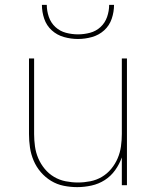

<svg xmlns="http://www.w3.org/2000/svg" viewBox="-20 -760 640 788"><path d="M297 8Q269 8 241.5 2.5Q214 -3 190 -17.5Q166 -32 147.5 -53.5Q129 -75 118 -101Q107 -127 103 -154.5Q99 -182 99 -210V-520H120V-210Q120 -185 123.5 -159.5Q127 -134 137 -110.5Q147 -87 163.5 -67Q180 -47 202 -34Q224 -21 249.5 -16Q275 -11 300 -11Q325 -11 350.5 -16Q376 -21 398 -34Q420 -47 436.5 -67Q453 -87 463 -110.5Q473 -134 476.5 -159.5Q480 -185 480 -210V-520H501V0H480V-114Q470 -86 452.5 -61.5Q435 -37 410 -21Q385 -5 355.5 1.5Q326 8 297 8ZM300 -600Q271 -600 242.5 -608Q214 -616 192.5 -635.5Q171 -655 161.5 -683Q152 -711 152 -740H172Q172 -715 180.5 -690.5Q189 -666 207.5 -649Q226 -632 250.5 -625.5Q275 -619 300 -619Q325 -619 349.5 -625.5Q374 -632 392.5 -649Q411 -666 419.5 -690.5Q428 -715 428 -740H448Q448 -711 438.5 -683Q429 -655 407.5 -635.5Q386 -616 357.5 -608Q329 -600 300 -600Z"/></svg>

Font: Iosevka Thin Extended
Style: Regular
Weight: 100
Width: 7
Monospace: yes
Designer: Belleve Invis
Foundry: Belleve Invis
Version: Version 32.5.0; ttfautohint (v1.8.4)